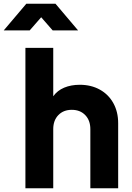

<svg xmlns="http://www.w3.org/2000/svg" viewBox="-92 -1015 711 1035"><path d="M45 -757H195V-496Q217 -527 254 -542.5Q291 -558 338 -558Q399 -558 446 -532Q493 -506 519 -459Q545 -412 545 -351V0H395V-319Q395 -366 367.5 -394.5Q340 -423 295 -423Q250 -423 222.5 -394.5Q195 -366 195 -319V0H45ZM50 -995H207L329 -851H192L130 -922L68 -851H-72Z"/></svg>

Font: BLUETTI 2.0
Style: Bold
Weight: 700
Designer: Stijn de Vries
Foundry: tokotype
Version: Version 2.005;October 31, 2023;FontCreator 14.0.0.2814 64-bi